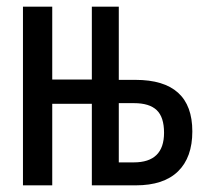

<svg xmlns="http://www.w3.org/2000/svg" viewBox="-20 -557 640 577"><path d="M558 -162Q558 -84 515 -42Q472 0 388 0H256V-245H137V0H49V-537H137V-318H256V-537H337V-317H387Q558 -317 558 -162ZM473 -158Q473 -205 451 -226Q429 -247 383 -247H337V-69H382Q473 -69 473 -158Z"/></svg>

Font: Noto Sans Mono UI
Style: Regular
Weight: 400
Monospace: yes
Designer: Monotype Design team
Foundry: Monotype Imaging Inc.
Version: Version 1.000